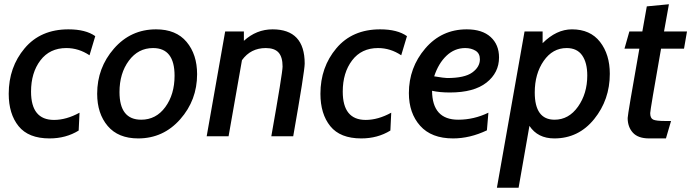

<svg xmlns="http://www.w3.org/2000/svg" viewBox="-20 -641 3251 903"><path d="M213 10Q114 10 67.5 -47.5Q21 -105 21 -200Q21 -325 96 -414Q171 -503 302 -503Q383 -503 428 -471L401 -381Q350 -415 292 -415Q214 -415 170 -357Q126 -299 126 -210Q126 -77 234 -77Q292 -77 354 -111L350 -27Q290 10 213 10Z M630 10Q536 10 486.5 -48.5Q437 -107 437 -200Q437 -322 516 -412.5Q595 -503 714 -503Q808 -503 857.5 -444Q907 -385 907 -292Q907 -170 827.5 -80Q748 10 630 10ZM700 -415Q630 -415 586 -355.5Q542 -296 542 -208Q542 -78 644 -78Q714 -78 757.5 -137.5Q801 -197 801 -285Q801 -415 700 -415Z M1359 0H1256Q1309 -299 1309 -328Q1309 -373 1290 -394Q1271 -415 1230 -415Q1159 -415 1118 -358L1055 0H952L1039 -493H1127V-449Q1186 -503 1262 -503Q1413 -503 1413 -342Q1413 -307 1359 0Z M1679 10Q1580 10 1533.5 -47.5Q1487 -105 1487 -200Q1487 -325 1562 -414Q1637 -503 1768 -503Q1849 -503 1894 -471L1867 -381Q1816 -415 1758 -415Q1680 -415 1636 -357Q1592 -299 1592 -210Q1592 -77 1700 -77Q1758 -77 1820 -111L1816 -27Q1756 10 1679 10Z M2327 -371Q2327 -299 2268 -252.5Q2209 -206 2096 -206Q2047 -206 2012 -214Q2013 -78 2135 -78Q2209 -78 2277 -111L2270 -28Q2190 10 2111 10Q2009 10 1956 -49.5Q1903 -109 1903 -203Q1903 -323 1980 -413Q2057 -503 2175 -503Q2248 -503 2287.5 -467Q2327 -431 2327 -371ZM2168 -415Q2118 -415 2080 -379Q2042 -343 2022 -282Q2070 -274 2083 -274Q2165 -274 2201 -300Q2237 -326 2237 -362Q2237 -390 2216.5 -402.5Q2196 -415 2168 -415Z M2587 10Q2509 10 2470 -49L2419 242H2317L2447 -493H2532V-438Q2597 -503 2670 -503Q2756 -503 2802 -444Q2848 -385 2848 -294Q2848 -172 2774.5 -81Q2701 10 2587 10ZM2645 -415Q2579 -415 2537 -354.5Q2495 -294 2495 -206Q2495 -78 2588 -78Q2655 -78 2698.5 -139.5Q2742 -201 2742 -286Q2742 -346 2718 -380.5Q2694 -415 2645 -415Z M3136 -72 3112 10H3033Q2981 10 2956.5 -17Q2932 -44 2932 -86Q2932 -102 2987 -412H2917L2940 -493H3001L3022 -611L3126 -621L3103 -493H3211L3197 -412H3089Q3038 -123 3038 -109Q3038 -85 3052 -78.5Q3066 -72 3108 -72Z"/></svg>

Font: Cabin
Style: Medium Italic
Weight: 500
Designer: Pablo Impallari
Foundry: Pablo Impallari. www.impallari.com Igino Marini. www.ikern.com
Version: Version 1.005